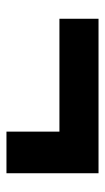

<svg xmlns="http://www.w3.org/2000/svg" viewBox="118 -580 332 609"><g transform="rotate(90 284.5 -276.0)"><path d="M398 -130V-298H40V-422H530V-130Z"/></g></svg>

Font: Golos Text SemiBold
Style: Regular
Weight: 600
Designer: A.Korolkova, Vitaly Kuzmin
Foundry: ParaType Ltd
Version: Version 2.004